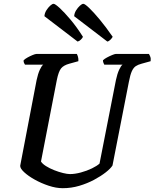

<svg xmlns="http://www.w3.org/2000/svg" viewBox="-20 -987 811 1007"><path d="M309 0Q274 0 235 -13Q196 -26 162 -45Q128 -64 106.5 -84Q85 -104 86 -118L172 -567Q179 -600 189 -621.5Q199 -643 207 -648H111Q109 -651 106 -657Q103 -663 104 -671Q111 -678 124.5 -685.5Q138 -693 151.5 -698.5Q165 -704 171 -704H383Q386 -699 389 -689Q392 -679 391 -666L344 -653Q314 -645 300.5 -628.5Q287 -612 278 -567L195 -140Q202 -128 221 -116Q240 -104 264 -94.5Q288 -85 310.5 -79.5Q333 -74 347 -74Q373 -74 404.5 -82.5Q436 -91 462.5 -104Q489 -117 502 -129L588 -567Q595 -600 605 -621.5Q615 -643 623 -648H527Q525 -651 522.5 -657.5Q520 -664 520 -671Q527 -678 541 -685.5Q555 -693 568.5 -698.5Q582 -704 587 -704H761Q764 -700 768 -690Q772 -680 770 -666L723 -653Q704 -648 692 -640Q680 -632 671.5 -613.5Q663 -595 656 -558L570 -119Q560 -103 534.5 -83Q509 -63 473.5 -44Q438 -25 396 -12.5Q354 0 309 0ZM543 -769 369 -902Q370 -918 379 -932.5Q388 -947 399 -957Q410 -967 417 -967Q425 -967 448 -945Q471 -923 503 -884.5Q535 -846 571 -794Q568 -788 560 -779.5Q552 -771 543 -769ZM387 -769 213 -902Q214 -918 223 -932.5Q232 -947 243 -957Q254 -967 261 -967Q269 -967 293 -945Q317 -923 349.5 -884.5Q382 -846 415 -794Q413 -788 404.5 -779.5Q396 -771 387 -769Z"/></svg>

Font: Texturina 72pt 72pt SemiBold
Style: Italic
Weight: 600
Italic angle: -11°
Designer: Guillermo Torres Carreño
Foundry: Omnibus-Type
Version: Version 1.002; ttfautohint (v1.8.3)